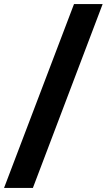

<svg xmlns="http://www.w3.org/2000/svg" viewBox="-20 -822 557 952"><path d="M0 110 347 -802H489L143 110Z"/></svg>

Font: Literata 18pt ExtraBold
Style: Regular
Weight: 800
Designer: Latin by Veronika Burian and Jose Scaglione. Greek by Irene Vlachou. Cyrillic by Vera Evstafieva.
Foundry: TypeTogether
Version: Version 3.103;gftools[0.9.29]